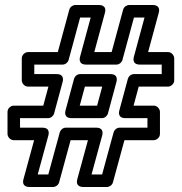

<svg xmlns="http://www.w3.org/2000/svg" viewBox="-20 -722 726 767"><path d="M490.9 -407.5 456.9 -281.5C456.1 -278.6 447.5 -250 481 -250H569V-212H458C446.1 -212 436.4 -202.7 433.9 -193.6L387.9 -25H345.7L388.1 -180.4C388.9 -183.3 397.7 -212 364 -212H243C231.1 -212 221.4 -202.7 218.9 -193.6L172.9 -25H130.7L173.1 -180.4C173.9 -183.3 182.7 -212 149 -212H60V-250H172C183.9 -250 193.6 -259.3 196.1 -268.5L230.1 -394.5C230.9 -397.4 239.5 -426 206 -426H117V-464H230C241.9 -464 251.6 -473.3 254.1 -482.5L300.1 -652H342.3L299.9 -495.5C299.1 -492.6 290.4 -464 324 -464H445C456.9 -464 466.6 -473.3 469.1 -482.5L515.1 -652H557.3L514.9 -495.5C514.1 -492.6 505.4 -464 539 -464H626V-426H515C503.1 -426 493.4 -416.7 490.9 -407.5ZM534.1 -376H651C661.7 -376 676 -385.9 676 -401V-489C676 -499.7 666.1 -514 651 -514H571.7L614.1 -670.5C622.9 -702.9 593 -702 590 -702H496C486.5 -702 475 -695 471.9 -683.5L425.9 -514H356.7L399.1 -670.5C407.9 -702.9 378 -702 375 -702H281C271.5 -702 260 -695 256.9 -683.5L210.9 -514H92C81.3 -514 67 -504.1 67 -489V-401C67 -390.3 76.9 -376 92 -376H173.4L152.9 -300H35C24.3 -300 10 -290.1 10 -275V-187C10 -176.3 19.9 -162 35 -162H116.3L73.9 -6.6C65 25.9 95 25 98 25H192C201.5 25 213 18 216.1 6.6L262.1 -162H331.3L288.9 -6.6C280 25.9 310 25 313 25H407C416.5 25 428 18 431.1 6.6L477.1 -162H594C604.7 -162 619 -171.9 619 -187V-275C619 -285.7 609.1 -300 594 -300H513.6ZM275.9 -407.5 241.9 -281.5C241.1 -278.6 232.5 -250 266 -250H387C398.9 -250 408.6 -259.3 411.1 -268.5L445.1 -394.5C445.9 -397.4 454.5 -426 421 -426H300C288.1 -426 278.4 -416.7 275.9 -407.5ZM319.1 -376H388.4L367.9 -300H298.6Z"/></svg>

Font: Fog Sans
Style: Outline
Weight: 700
Foundry: Intel Corporation
Version: Version 1.00